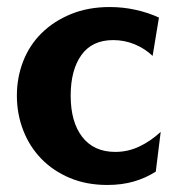

<svg xmlns="http://www.w3.org/2000/svg" viewBox="-20 -515 494 546"><path d="M423 -27Q395 -9 361 1Q327 11 285 11Q226 11 178.5 -9Q131 -29 97.5 -63.5Q64 -98 46 -144.5Q28 -191 28 -243Q28 -295 46 -341Q64 -387 98.5 -421Q133 -455 182 -475Q231 -495 292 -495Q330 -495 366 -487Q402 -479 432 -465L414 -356Q392 -377 363 -389Q334 -401 302 -401Q242 -401 211.5 -358.5Q181 -316 181 -243Q181 -168 214 -125.5Q247 -83 308 -83Q344 -83 376.5 -98.5Q409 -114 437 -140Z"/></svg>

Font: LT Museum
Style: Bold
Weight: 700
Designer: Daniel Lyons
Foundry: LyonsType
Version: Version 1.010